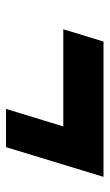

<svg xmlns="http://www.w3.org/2000/svg" viewBox="117 -582 365 640"><g transform="rotate(90 300.0 -261.5)"><path d="M118 -423.5H569L470 -98.5H342.5L401 -289.5H77Z"/></g></svg>

Font: Newsreader Caption ExtraBold
Style: Italic
Weight: 800
Italic angle: -17°
Designer: Hugues Gentile
Foundry: Production Type
Version: Version 1.001